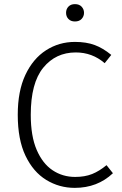

<svg xmlns="http://www.w3.org/2000/svg" viewBox="-20 -899 590 930"><path d="M342 11Q267 11 204 -27.5Q141 -66 103.5 -144.5Q66 -223 66 -343Q66 -458 103 -536.5Q140 -615 203 -655.5Q266 -696 343 -696Q398 -696 438.5 -681Q479 -666 519 -633L487 -593Q427 -645 347 -645Q250 -645 189.5 -571Q129 -497 129 -343Q129 -240 157.5 -173.5Q186 -107 234.5 -74.5Q283 -42 344 -42Q391 -42 426 -56Q461 -70 496 -99L527 -60Q452 11 342 11ZM343 -795Q323 -795 311.5 -807Q300 -819 300 -837Q300 -855 311.5 -867Q323 -879 343 -879Q364 -879 375.5 -866.5Q387 -854 387 -837Q387 -820 375.5 -807.5Q364 -795 343 -795Z"/></svg>

Font: Trujillo Light
Style: Regular
Weight: 300
Designer: Fira Sans original fonts by bBox Type GmbH, Carrois Corporate GbR, & Edenspiekermann AG / Changes by Cristiano Sobral
Foundry: Fira Sans original fonts by bBox Type GmbH, Carrois Corporate GbR, & Edenspiekermann AG / Changes by Cristiano Sobral
Version: Version 4.301;July 28, 2020;FontCreator 13.0.0.2655 64-bit